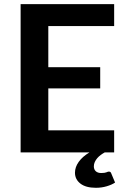

<svg xmlns="http://www.w3.org/2000/svg" viewBox="-20 -743 615 936"><path d="M510.5 93.5Q519.5 93.5 522 101.5L541 147Q524.5 158 499.8 165.2Q475 172.5 447.5 172.5Q398.5 172.5 372 152Q345.5 131.5 345.5 99Q345.5 71.5 363.8 46Q382 20.5 416 0H80.5V-723H536.5V-616H215.5V-415.5H468.5V-312H215.5V-107.5H536.5V0H490.5Q480.5 5.5 471 12.5Q461.5 19.5 454 28.2Q446.5 37 442 47Q437.5 57 437.5 68Q437.5 83 447 91.8Q456.5 100.5 473.5 100.5Q483 100.5 489 99.5Q495 98.5 498.8 97Q502.5 95.5 505.2 94.5Q508 93.5 510.5 93.5Z"/></svg>

Font: Lato
Style: Bold
Weight: 700
Designer: Lukasz Dziedzic
Foundry: tyPoland Lukasz Dziedzic
Version: Version 2.007; 2014-02-27